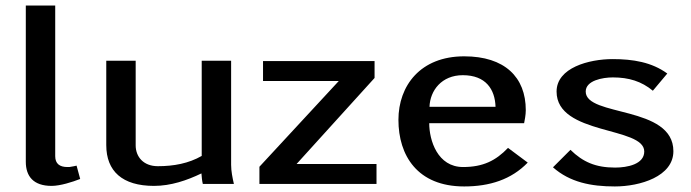

<svg xmlns="http://www.w3.org/2000/svg" viewBox="-20 -663 2491 692"><path d="M73 -80C73 -28 100 7 166 7C197 7 241 -7 269 -18L256 -66C256 -66 239 -62 230 -61H223C195 -61 179 -73 179 -100V-643H73Z M363 -140C363 -46 421 7 535 7C596 7 654 -13 706 -38C707 -26 708 -12 711 0H823C818 -22 813 -46 813 -69V-444H707V-101C660 -74 606 -64 549 -64C497 -64 469 -98 469 -139V-444H363Z M915 0H1337V-72H1049L1330 -382V-443H928V-371H1201L915 -62Z M1416 -231C1416 -103 1484 9 1653 9C1745 9 1823 -16 1882 -77L1811 -130C1767 -84 1721 -61 1649 -61C1557 -61 1527 -157 1527 -219H1869C1871 -230 1875 -248 1875 -266C1875 -385 1799 -460 1653 -460C1495 -460 1416 -354 1416 -231ZM1528 -278C1530 -337 1572 -392 1648 -392C1731 -392 1764 -341 1766 -278Z M1973 -60C2034 -6 2110 9 2196 9C2287 9 2407 -27 2407 -118C2407 -284 2091 -241 2091 -333C2091 -373 2152 -384 2189 -384C2246 -384 2292 -370 2333 -336L2385 -398C2329 -439 2261 -450 2188 -450C2103 -450 1986 -419 1986 -333C1986 -175 2302 -208 2302 -117C2302 -71 2241 -59 2197 -59C2127 -59 2081 -79 2036 -123Z"/></svg>

Font: KpMath
Style: SansBold
Weight: 700
Version: Version 0.66